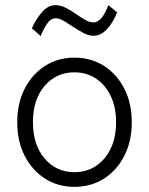

<svg xmlns="http://www.w3.org/2000/svg" viewBox="-20 -715 579 746"><path d="M269 11Q205 11 155 -21Q105 -53 76 -109.5Q47 -166 47 -240Q47 -314 76 -370.5Q105 -427 155 -459Q205 -491 269 -491Q334 -491 384 -459Q434 -427 463 -370.5Q492 -314 492 -240Q492 -166 463 -109.5Q434 -53 384 -21Q334 11 269 11ZM269 -46Q316 -46 352.5 -70Q389 -94 410 -137.5Q431 -181 431 -240Q431 -299 410 -342.5Q389 -386 352.5 -410Q316 -434 269 -434Q199 -434 153.5 -381.5Q108 -329 108 -240Q108 -152 153.5 -99Q199 -46 269 -46ZM138 -575 104 -605Q118 -638 142 -666.5Q166 -695 195 -695Q215 -695 235 -685Q255 -675 274 -661.5Q293 -648 310.5 -638Q328 -628 343 -628Q376 -628 401 -695L435 -667Q419 -626 395 -601Q371 -576 343 -576Q325 -576 305 -586.5Q285 -597 265.5 -610Q246 -623 228.5 -633.5Q211 -644 197 -644Q177 -644 163 -623Q149 -602 138 -575Z"/></svg>

Font: Zen Kaku Gothic Antique
Style: Regular
Weight: 400
Designer: Yoshimichi Ohira
Foundry: Positype
Version: Version 1.001